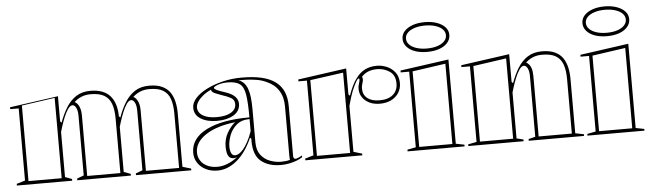

<svg xmlns="http://www.w3.org/2000/svg" viewBox="-48 -927 3805 1124"><g transform="rotate(-5 1855.0 -365.0)"><path d="M12 0V-10L62 -25V-449H12V-460L297 -500V-352L305 -344Q322 -392 346 -431Q370 -470 404.5 -492.5Q439 -515 489 -515Q528 -515 557 -504Q586 -493 604.5 -472Q623 -451 632.5 -420.5Q642 -390 642 -352V-25L682 -10V0H367V-10L407 -25V-375Q407 -406 398 -423Q389 -440 377 -440Q363 -440 349.5 -420Q336 -400 325 -372.5Q314 -345 306.5 -321.5Q299 -298 297 -290V-25L337 -10V0ZM712 0V-10L752 -25V-375Q752 -406 743 -423Q734 -440 722 -440Q708 -440 694.5 -420Q681 -400 670 -372.5Q659 -345 651.5 -321.5Q644 -298 642 -290V-352L650 -344Q667 -392 691 -431Q715 -470 749.5 -492.5Q784 -515 834 -515Q880 -515 910 -501Q940 -487 956.5 -462.5Q973 -438 980 -406.5Q987 -375 987 -340V-25L1037 -10V0ZM82 -20H277V-492L82 -464ZM427 -20H622V-340Q622 -391 610 -425.5Q598 -460 569 -477.5Q540 -495 489 -495Q458 -495 434 -485Q410 -475 391 -457Q394 -456 397 -454.5Q400 -453 401 -451Q412 -442 419.5 -423Q427 -404 427 -375ZM772 -20H967V-340Q967 -391 955 -425.5Q943 -460 914 -477.5Q885 -495 834 -495Q803 -495 779 -485Q755 -475 736 -457Q739 -456 742 -454.5Q745 -453 746 -451Q757 -442 764.5 -423Q772 -404 772 -375Z M1378 -515Q1446 -515 1495 -503.5Q1544 -492 1576 -468Q1608 -444 1623 -408.5Q1638 -373 1638 -325V-32Q1638 -25 1640.5 -19.5Q1643 -14 1650 -14Q1656 -14 1666 -18Q1676 -22 1690 -30V-20Q1676 -10 1655 -2Q1634 6 1610 10.5Q1586 15 1563 15Q1491 15 1447 -20.5Q1403 -56 1403 -140Q1403 -142 1403 -143.5Q1403 -145 1403 -147.5Q1403 -150 1403 -154L1396 -160Q1378 -119 1355.5 -86.5Q1333 -54 1306.5 -31.5Q1280 -9 1251 3Q1222 15 1191 15Q1152 15 1122 0Q1092 -15 1074.5 -41Q1057 -67 1057 -101Q1057 -185 1148.5 -232Q1240 -279 1403 -279Q1403 -366 1395.5 -412.5Q1388 -459 1364.5 -476.5Q1341 -494 1293 -494Q1269 -494 1250.5 -489.5Q1232 -485 1221.5 -479Q1211 -473 1211 -469Q1211 -463 1225 -456Q1239 -449 1276 -437Q1349 -413 1349 -364Q1349 -321 1310.5 -298Q1272 -275 1213 -275Q1155 -275 1117.5 -298Q1080 -321 1080 -364Q1080 -392 1104 -419Q1128 -446 1170 -467.5Q1212 -489 1265.5 -502Q1319 -515 1378 -515ZM1403 -269Q1355 -269 1326 -244Q1297 -219 1284 -184Q1271 -149 1271 -119Q1271 -101 1274.5 -89Q1278 -77 1284.5 -71Q1291 -65 1301 -65Q1311 -65 1323 -72Q1335 -79 1348.5 -94.5Q1362 -110 1376 -135.5Q1390 -161 1403 -198ZM1191 -7Q1223 -7 1254 -20Q1285 -33 1311 -54Q1305 -51 1300 -50Q1295 -49 1290 -49Q1273 -49 1264 -59.5Q1255 -70 1252 -86.5Q1249 -103 1249 -119Q1249 -165 1270 -201.5Q1291 -238 1317 -258Q1208 -246 1143.5 -203.5Q1079 -161 1079 -101Q1079 -74 1093 -52.5Q1107 -31 1132.5 -19Q1158 -7 1191 -7ZM1358 -501Q1377 -494 1390 -480Q1403 -466 1410 -446Q1418 -424 1421.5 -394.5Q1425 -365 1425 -325V-130Q1425 -84 1446.5 -56Q1468 -28 1500.5 -16Q1533 -4 1564 -4Q1579 -4 1593 -5.5Q1607 -7 1618 -11Q1617 -13 1616.5 -19Q1616 -25 1616 -37V-325Q1616 -380 1592 -418Q1568 -456 1522 -476Q1495 -489 1464 -494Q1433 -499 1405.5 -500Q1378 -501 1358 -501ZM1213 -297Q1267 -297 1297 -315Q1327 -333 1327 -364Q1327 -390 1304 -402Q1281 -414 1255 -422Q1241 -427 1228.5 -432Q1216 -437 1209 -440Q1193 -449 1193 -460Q1166 -448 1145.5 -431.5Q1125 -415 1113.5 -397.5Q1102 -380 1102 -364Q1102 -333 1131.5 -315Q1161 -297 1213 -297Z M1707 0V-10L1757 -25V-464H1707V-475L1992 -515V-362L2000 -354Q2011 -385 2023.5 -411Q2036 -437 2049 -453Q2071 -484 2101.5 -499.5Q2132 -515 2172 -515Q2201 -515 2230 -503Q2259 -491 2278.5 -466Q2298 -441 2298 -402Q2298 -370 2282 -345Q2266 -320 2237.5 -306Q2209 -292 2171 -292Q2137 -292 2110.5 -304.5Q2084 -317 2069 -339Q2054 -361 2054 -389Q2054 -401 2056.5 -410.5Q2059 -420 2061.5 -428.5Q2064 -437 2064 -443Q2064 -450 2060 -450Q2054 -450 2045 -435Q2036 -420 2019 -381Q2013 -366 2006 -343.5Q1999 -321 1992 -295V-25L2042 -10V0ZM1972 -492 1777 -465V-20H1972ZM2172 -495Q2142 -495 2119.5 -486Q2097 -477 2080 -458Q2082 -455 2083 -451.5Q2084 -448 2084 -443Q2084 -436 2081.5 -428Q2079 -420 2076.5 -410.5Q2074 -401 2074 -389Q2074 -353 2099.5 -332.5Q2125 -312 2171 -312Q2222 -312 2250 -336Q2278 -360 2278 -402Q2278 -451 2245 -473Q2212 -495 2172 -495Z M2473.5 -570Q2433 -570 2402 -581Q2371 -592 2353.5 -612.2Q2336 -632.5 2336 -658Q2336 -684.3 2353.5 -703.5Q2370.9 -722.7 2401.8 -733.9Q2432.7 -745 2473 -745Q2513.6 -745 2544.7 -733.9Q2575.8 -722.7 2593.4 -703.5Q2611 -684.3 2611 -658Q2611 -632.5 2593.5 -612.2Q2576 -592 2545 -581Q2513.9 -570 2473.5 -570ZM2308 0V-10L2358 -19.8V-464H2308V-475L2593 -515V-20L2643 -10V0ZM2378 -20H2573V-492L2378 -464ZM2473 -590Q2508.2 -590 2534.6 -598.5Q2561 -607 2576 -622.5Q2591 -638 2591 -658Q2591 -678 2576 -693Q2561 -708 2534.6 -716.5Q2508.2 -725 2473 -725Q2439.3 -725 2412.7 -716.5Q2386 -708 2371 -693Q2356 -678 2356 -658Q2356 -638 2371 -622.5Q2386 -607 2412.7 -598.5Q2439.3 -590 2473 -590Z M3345 -10V0H3020V-10L3060 -20V-375Q3060 -406 3051 -423Q3042 -440 3030 -440Q3016 -440 3002.5 -420Q2989 -400 2978 -372.5Q2967 -345 2959.5 -321.5Q2952 -298 2950 -290V-20L2990 -10V0H2665V-10L2715 -20V-464H2665V-475L2950 -515V-352L2958 -344Q2975 -392 2999 -431Q3023 -470 3057.5 -492.5Q3092 -515 3142 -515Q3188 -515 3218 -501Q3248 -487 3264.5 -462.5Q3281 -438 3288 -406.5Q3295 -375 3295 -340V-20ZM2735 -20H2930V-492L2735 -464ZM3080 -20H3275V-340Q3275 -391 3263 -425.5Q3251 -460 3222 -477.5Q3193 -495 3142 -495Q3111 -495 3087 -485Q3063 -475 3044 -457Q3047 -456 3050 -454.5Q3053 -453 3054 -451Q3067 -441 3073.5 -422Q3080 -403 3080 -375Z M3530.5 -570Q3490 -570 3459 -581Q3428 -592 3410.5 -612.2Q3393 -632.5 3393 -658Q3393 -684.3 3410.5 -703.5Q3427.9 -722.7 3458.8 -733.9Q3489.7 -745 3530 -745Q3570.6 -745 3601.7 -733.9Q3632.8 -722.7 3650.4 -703.5Q3668 -684.3 3668 -658Q3668 -632.5 3650.5 -612.2Q3633 -592 3602 -581Q3570.9 -570 3530.5 -570ZM3365 0V-10L3415 -19.8V-464H3365V-475L3650 -515V-20L3700 -10V0ZM3435 -20H3630V-492L3435 -464ZM3530 -590Q3565.2 -590 3591.6 -598.5Q3618 -607 3633 -622.5Q3648 -638 3648 -658Q3648 -678 3633 -693Q3618 -708 3591.6 -716.5Q3565.2 -725 3530 -725Q3496.3 -725 3469.7 -716.5Q3443 -708 3428 -693Q3413 -678 3413 -658Q3413 -638 3428 -622.5Q3443 -607 3469.7 -598.5Q3496.3 -590 3530 -590Z"/></g></svg>

Font: Kalnia Glaze Thin
Style: Regular
Weight: 100
Version: Version 1.110